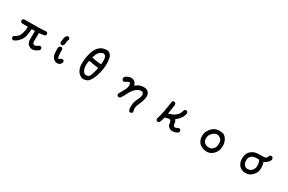

<svg xmlns="http://www.w3.org/2000/svg" viewBox="183 -2354 6135 4086"><g transform="rotate(30 3250.0 -311.0)"><path d="M195.3 3.9Q195.3 -3.9 196.3 -5.9L207 -29.3Q249 -49.8 283.2 -79.1Q317.4 -106.4 334 -150.9Q350.6 -195.3 360.4 -244.1Q370.1 -293 370.1 -340.8Q370.1 -344.7 370.1 -348.6L231.4 -350.6Q212.9 -352.5 198.2 -365.2Q185.5 -379.9 185.5 -401.4Q185.5 -404.3 185.5 -410.2L198.2 -433.6L222.7 -446.3H224.6Q652.3 -448.2 687.5 -454.1Q722.7 -460 760.7 -460H762.7L788.1 -448.2L789.1 -446.3Q800.8 -430.7 800.8 -409.2Q800.8 -406.2 800.8 -400.4L788.1 -376Q747.1 -362.3 708 -359.4Q673.8 -356.4 641.6 -351.6Q638.7 -216.8 638.7 -183.6Q638.7 -150.4 638.7 -142.6Q639.6 -105.5 660.2 -90.8Q677.7 -78.1 695.3 -78.1Q722.7 -78.1 749 -101.1Q775.4 -124 809.6 -127.9H812.5L836.9 -116.2Q849.6 -98.6 849.6 -77.1Q849.6 -74.2 849.6 -68.4L837.9 -44.9Q784.2 -4.9 752.9 7.8Q721.7 20.5 688.5 20.5Q679.7 20.5 669.9 19.5Q625 15.6 585.4 -24.9Q545.9 -65.4 544.9 -123Q544.9 -141.6 544.9 -188.5Q544.9 -235.4 545.9 -348.6H465.8Q462.9 -268.6 446.3 -187.5Q429.7 -106.4 385.7 -52.7Q341.8 -1 307.6 23.4Q272.5 47.9 242.2 54.7Q222.7 52.7 208 40Q195.3 25.4 195.3 3.9Z M1145.5 -263.7Q1145.5 -292 1160.2 -317.4Q1177.7 -333 1199.2 -333Q1207 -333 1209 -332L1231.4 -321.3Q1246.1 -297.9 1246.1 -271.5Q1246.1 -261.7 1244.1 -252Q1246.1 -162.1 1250 -138.2Q1253.9 -114.3 1266.6 -93.8Q1268.6 -90.8 1271.5 -87.9Q1274.4 -85 1279.3 -85Q1284.2 -85 1290 -87.9Q1307.6 -97.7 1318.4 -109.4Q1332 -122.1 1354.5 -122.1Q1357.4 -122.1 1363.3 -122.1L1386.7 -110.4Q1399.4 -92.8 1399.4 -71.3Q1399.4 -68.4 1399.4 -62.5L1387.7 -40L1369.1 -17.6Q1357.4 -5.9 1352.1 -2.9Q1346.7 0 1343.3 1.5Q1339.8 2.9 1336.4 4.4Q1333 5.9 1329.1 6.3Q1325.2 6.8 1321.3 7.8Q1317.4 8.8 1312.5 9.3Q1307.6 9.8 1302.7 9.8Q1293.9 10.7 1282.2 10.7H1281.2Q1231.4 3.9 1195.8 -36.6Q1160.2 -77.1 1153.3 -134.3Q1146.5 -191.4 1146.5 -250Q1145.5 -257.8 1145.5 -263.7ZM1220.7 -384.8Q1204.1 -374 1186.5 -373Q1167 -374 1152.3 -388.7L1145.5 -396.5L1138.7 -420.9Q1146.5 -465.8 1151.4 -510.7Q1156.2 -558.6 1190.4 -592.8L1192.4 -594.7L1216.8 -602.5Q1238.3 -600.6 1252.9 -585L1259.8 -578.1L1267.6 -549.8Q1252 -525.4 1247.1 -501Q1242.2 -476.6 1238.3 -427.7Q1236.3 -403.3 1220.7 -384.8Z M1951.2 24.4Q1925.8 24.4 1900.9 16.1Q1876 7.8 1839.8 -22.5Q1802.7 -52.7 1778.3 -112.3Q1754.9 -170.9 1754.9 -258.8Q1754.9 -346.7 1778.3 -453.1Q1802.7 -560.5 1835 -615.7Q1867.2 -670.9 1890.6 -690.4Q1914.1 -710 1939.9 -727.5Q1965.8 -745.1 2003.9 -753.4Q2042 -761.7 2082 -761.7Q2126 -761.7 2164.1 -724.6Q2191.4 -696.3 2201.2 -663.1Q2219.7 -594.7 2219.7 -503.9Q2219.7 -484.4 2218.8 -455.1Q2216.8 -391.6 2191.4 -282.7Q2166 -173.8 2123 -95.7Q2078.1 -14.6 2040.5 2.9Q2002.9 20.5 1958 24.4Q1956.1 24.4 1951.2 24.4ZM1864.3 -376Q1848.6 -322.3 1848.6 -264.6Q1848.6 -211.9 1862.3 -167Q1875 -125 1906.2 -93.8Q1923.8 -76.2 1957 -76.2Q1998 -76.2 2028.3 -102.5L2032.2 -105.5Q2050.8 -124 2081.1 -232.4Q2096.7 -285.2 2105.5 -338.9Q2011.7 -348.6 1864.3 -376ZM2120.1 -435.5Q2126 -477.5 2126 -508.8Q2126 -540 2124 -562.5Q2118.2 -624 2090.8 -647.5Q2070.3 -664.1 2049.8 -664.1Q2034.2 -664.1 2003.9 -651.4Q1991.2 -644.5 1980 -637.2Q1968.8 -629.9 1961.4 -622.6Q1954.1 -615.2 1951.2 -611.3Q1944.3 -604.5 1936 -594.2Q1927.7 -584 1914.1 -551.8Q1900.4 -519.5 1884.8 -468.8Q1942.4 -458 2000.5 -448.7Q2058.6 -439.5 2120.1 -435.5Z M3116.2 64.5Q3115.2 54.7 3115.2 43.9Q3115.2 12.7 3119.1 -32.2Q3124 -97.7 3167 -181.6Q3205.1 -255.9 3205.1 -303.7Q3205.1 -318.4 3202.1 -331.1Q3196.3 -359.4 3181.6 -366.2Q3164.1 -374 3142.6 -374Q3133.8 -374 3124 -373Q3082 -367.2 3047.9 -342.8Q3022.5 -325.2 2990.2 -292Q2948.2 -249 2914.1 -176.8Q2878.9 -101.6 2830.1 -31.2Q2813.5 -18.6 2792 -18.6Q2789.1 -18.6 2783.2 -18.6L2759.8 -30.3Q2747.1 -47.9 2747.1 -69.3Q2747.1 -72.3 2747.1 -78.1Q2785.2 -150.4 2824.2 -219.7Q2863.3 -289.1 2863.3 -339.8Q2863.3 -391.6 2847.7 -404.3Q2841.8 -409.2 2831.1 -409.2Q2820.3 -409.2 2801.8 -400.4Q2766.6 -383.8 2757.8 -373Q2740.2 -360.4 2718.8 -360.4Q2715.8 -360.4 2710 -360.4L2686.5 -372.1Q2671.9 -391.6 2669.9 -415Q2674.8 -441.4 2690.4 -459Q2725.6 -488.3 2768.6 -501Q2799.8 -509.8 2828.1 -509.8Q2853.5 -509.8 2868.7 -503.4Q2883.8 -497.1 2895.5 -489.3Q2907.2 -481.4 2920.9 -467.8Q2948.2 -440.4 2956.1 -394.5Q2989.3 -422.9 3024.4 -442.4Q3068.4 -465.8 3111.3 -469.7Q3131.8 -472.7 3151.9 -472.7Q3171.9 -472.7 3191.4 -469.7Q3231.4 -464.8 3263.2 -433.6Q3294.9 -402.3 3300.8 -359.4Q3302.7 -346.7 3302.7 -332Q3302.7 -242.2 3242.2 -112.3Q3206.1 -37.1 3206.1 7.8Q3206.1 52.7 3218.8 102.5L3206.1 127Q3196.3 135.7 3187 138.2Q3177.7 140.6 3171.9 140.6Q3166 140.6 3160.2 140.6L3136.7 128.9Q3118.2 98.6 3116.2 64.5Z M3955.1 -157.2Q3945.3 -157.2 3935.5 -154.3Q3896.5 -144.5 3856.4 -131.8L3838.9 -66.4Q3828.1 -30.3 3811.5 5.9Q3801.8 14.6 3792.5 17.1Q3783.2 19.5 3777.3 19.5Q3771.5 19.5 3765.6 19.5L3741.2 7.8L3740.2 5.9Q3728.5 -9.8 3728.5 -31.2Q3728.5 -38.1 3729.5 -40Q3766.6 -153.3 3786.1 -271.5Q3805.7 -389.6 3824.2 -511.7L3826.2 -514.6Q3842.8 -528.3 3864.3 -528.3Q3872.1 -528.3 3874 -527.3L3896.5 -516.6Q3911.1 -495.1 3911.1 -470.7Q3911.1 -461.9 3909.2 -453.1Q3903.3 -395.5 3894 -343.3Q3884.8 -291 3877.9 -242.2L3962.9 -270.5Q4009.8 -287.1 4047.9 -321.3Q4086.9 -356.4 4102.1 -382.8Q4117.2 -409.2 4123 -433.6Q4128.9 -458 4141.6 -481.4Q4157.2 -495.1 4178.7 -495.1Q4181.6 -495.1 4187.5 -495.1L4210.9 -483.4Q4224.6 -464.8 4224.6 -445.3Q4224.6 -437.5 4223.6 -431.6Q4213.9 -400.4 4203.6 -370.1Q4193.4 -339.8 4152.3 -291Q4115.2 -247.1 4070.3 -216.8Q4100.6 -174.8 4102.5 -133.8Q4104.5 -88.9 4125 -69.3Q4135.7 -58.6 4149.4 -58.6Q4172.9 -58.6 4195.3 -72.3Q4218.8 -87.9 4249 -89.8L4273.4 -78.1Q4288.1 -61.5 4288.1 -41Q4288.1 -30.3 4286.1 -27.3L4275.4 -4.9Q4217.8 29.3 4167 36.1Q4153.3 37.1 4143.6 37.1Q4133.8 37.1 4127 37.1Q4086.9 35.2 4049.8 2Q4012.7 -30.3 4011.7 -78.1Q4010.7 -121.1 3987.3 -144.5Q3974.6 -157.2 3955.1 -157.2Z M4742.2 -193.4Q4742.2 -262.7 4771.5 -317.4Q4795.9 -364.3 4837.9 -404.3Q4880.9 -445.3 4934.6 -461.9Q4975.6 -473.6 5012.7 -473.6Q5024.4 -473.6 5035.2 -472.7Q5081.1 -467.8 5108.4 -460Q5137.7 -451.2 5172.4 -410.2Q5207 -369.1 5222.7 -310.5Q5234.4 -263.7 5234.4 -221.7Q5234.4 -158.2 5209 -98.6Q5187.5 -49.8 5147.5 -13.7Q5107.4 22.5 5069.8 36.6Q5032.2 50.8 4987.3 50.8Q4987.3 50.8 4986.3 50.8Q4860.4 41 4799.8 -28.3Q4765.6 -68.4 4752.9 -114.3Q4742.2 -151.4 4742.2 -193.4ZM5123 -139.6Q5131.8 -160.2 5133.8 -187Q5135.7 -213.9 5135.7 -245.1Q5135.7 -276.4 5125 -303.7Q5111.3 -335.9 5069.3 -362.3Q5039.1 -379.9 5012.7 -379.9Q4986.3 -379.9 4958 -369.1Q4923.8 -356.4 4888.7 -316.9Q4853.5 -277.3 4845.7 -243.2Q4839.8 -218.8 4839.8 -190.4Q4839.8 -177.7 4841.3 -160.2Q4842.8 -142.6 4850.6 -126Q4858.4 -107.4 4873 -92.8Q4901.4 -64.5 4932.6 -57.1Q4963.9 -49.8 4993.2 -49.8Q5035.2 -49.8 5057.6 -65.4Q5098.6 -102.5 5111.3 -120.1Q5118.2 -129.9 5123 -139.6Z M6038.1 -460.9H6073.2Q6124 -460.9 6142.6 -467.8Q6168.9 -477.5 6186.5 -516.6Q6193.4 -528.3 6197.3 -545.9L6200.2 -547.9Q6215.8 -559.6 6237.3 -559.6Q6240.2 -559.6 6246.1 -559.6L6269.5 -547.9L6270.5 -545.9Q6283.2 -528.3 6283.2 -503.9Q6283.2 -492.2 6282.2 -488.3Q6271.5 -455.1 6231.4 -416Q6195.3 -380.9 6150.4 -370.1Q6165 -328.1 6169.9 -299.8Q6174.8 -269.5 6174.8 -242.7Q6174.8 -215.8 6171.9 -190.4Q6168.9 -146.5 6152.3 -113.3Q6134.8 -76.2 6090.8 -32.2Q6050.8 6.8 6009.8 19.5Q5966.8 31.2 5918.9 31.2H5918Q5879.9 27.3 5846.7 14.6Q5807.6 0 5777.3 -34.2Q5718.8 -101.6 5718.8 -207Q5718.8 -258.8 5735.4 -304.7Q5752.9 -356.4 5789.1 -388.7Q5825.2 -420.9 5862.3 -437.5Q5899.4 -454.1 5954.1 -458Q5997.1 -460.9 6038.1 -460.9ZM6048.8 -361.3Q6024.4 -363.3 6002.9 -363.3Q5931.6 -363.3 5897.5 -347.7Q5874 -336.9 5852.1 -314.9Q5830.1 -293 5822.8 -263.7Q5815.4 -234.4 5815.4 -208Q5815.4 -168.9 5827.1 -137.7Q5836.9 -112.3 5856.4 -94.7Q5889.6 -65.4 5932.6 -65.4Q5970.7 -65.4 6008.8 -85Q6045.9 -115.2 6061.5 -146.5Q6077.1 -178.7 6078.1 -206.1Q6078.1 -215.8 6078.1 -230.5Q6078.1 -245.1 6076.7 -268.6Q6075.2 -292 6067.4 -315.4Q6059.6 -338.9 6048.8 -361.3Z"/></g></svg>

Font: JasonHandwriting2
Style: SemiBold
Weight: 600
Version: Version 1.04.7